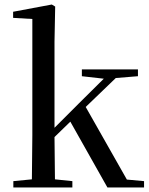

<svg xmlns="http://www.w3.org/2000/svg" viewBox="-20 -829 660 849"><path d="M342 -492 439 -481 327 -370 221 -264V-644L224 -800L209 -809L38 -777V-750L123 -745V-230L121 -36L39 -28V0H300V-28L223 -36L221 -223L291 -291L455 0H617V-28L541 -35L359 -356L492 -484L590 -492V-522H342Z"/></svg>

Font: Noto Serif CJK SC Medium
Style: Regular
Weight: 500
Designer: Ryoko NISHIZUKA 西塚涼子 (kana & ideographs); Frank Grießhammer (Latin, Greek & Cyrillic); Wenlong ZHANG 张文龙 (bopomofo); San
Foundry: Adobe
Version: Version 2.001;hotconv 1.1.0;makeotfexe 2.6.0